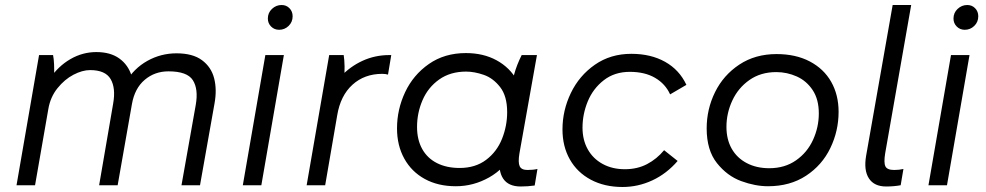

<svg xmlns="http://www.w3.org/2000/svg" viewBox="-20 -740 3938 767"><path d="M136 -520H192Q195 -505 196 -483Q197 -461 196 -433L179 -426Q213 -476 261.5 -504Q310 -532 365 -532Q421 -532 456.5 -506.5Q492 -481 505.5 -437.5Q519 -394 510 -341L450 0H376L432 -326Q443 -388 422 -424Q401 -460 340 -460Q309 -460 273.5 -441.5Q238 -423 209.5 -387.5Q181 -352 173 -304L120 0H46ZM653 -455Q598 -455 558 -421Q518 -387 507 -324L481 -410Q515 -467 569 -497Q623 -527 685 -527Q750 -527 787 -499.5Q824 -472 835.5 -427Q847 -382 837 -327L779 0H705L762 -321Q773 -384 750.5 -419.5Q728 -455 653 -455Z M1040 -520H1114L1024 0H950ZM1050 -666Q1050 -689 1066.5 -704.5Q1083 -720 1105 -720Q1124 -720 1136.5 -707Q1149 -694 1149 -675Q1149 -652 1133 -636.5Q1117 -621 1095 -621Q1076 -621 1063 -634Q1050 -647 1050 -666Z M1295 -520H1353Q1356 -501 1356.5 -474.5Q1357 -448 1354 -427L1340 -433Q1378 -474 1428 -497Q1478 -520 1535 -520H1543L1530 -442Q1520 -445 1507 -445Q1436 -445 1388 -401.5Q1340 -358 1327 -279L1279 0H1205Z M1978 -115 2002 -113 2029 -423Q2030 -428 2034 -443Q2044 -480 2064 -520H2125L2055 -127Q2049 -91 2056 -76Q2063 -61 2087 -61Q2110 -61 2127 -65L2116 1Q2089 5 2060 5Q2011 5 1990 -26.5Q1969 -58 1978 -115ZM2075 -301Q2075 -204 2035.5 -135Q1996 -66 1933.5 -31Q1871 4 1801 4Q1730 4 1677 -25Q1624 -54 1595 -106.5Q1566 -159 1566 -227Q1566 -303 1598.5 -372Q1631 -441 1693.5 -484.5Q1756 -528 1841 -528Q1911 -528 1964 -499Q2017 -470 2046 -418Q2075 -366 2075 -301ZM1646 -233Q1646 -182 1666.5 -145Q1687 -108 1725.5 -88.5Q1764 -69 1816 -69Q1879 -69 1922 -101.5Q1965 -134 1985.5 -185.5Q2006 -237 2006 -292Q2006 -356 1978 -392Q1950 -428 1912.5 -441Q1875 -454 1842 -454Q1779 -454 1734.5 -422.5Q1690 -391 1668 -340Q1646 -289 1646 -233Z M2227 -223Q2227 -299 2260.5 -368.5Q2294 -438 2356.5 -481.5Q2419 -525 2502 -525Q2580 -525 2637 -493Q2694 -461 2722 -401L2657 -363Q2638 -405 2597 -429Q2556 -453 2496 -453Q2435 -453 2392 -419.5Q2349 -386 2328 -335Q2307 -284 2307 -230Q2307 -181 2328 -143.5Q2349 -106 2387.5 -85Q2426 -64 2476 -64Q2526 -64 2565 -84.5Q2604 -105 2633 -140L2687 -97Q2643 -46 2586 -19.5Q2529 7 2467 7Q2395 7 2340.5 -22Q2286 -51 2256.5 -103Q2227 -155 2227 -223Z M2803 -227Q2803 -304 2836.5 -372Q2870 -440 2933.5 -482Q2997 -524 3082 -524Q3159 -524 3215 -494.5Q3271 -465 3300.5 -413Q3330 -361 3330 -293Q3330 -217 3297 -148.5Q3264 -80 3200 -38Q3136 4 3048 4Q2997 4 2941 -16.5Q2885 -37 2844 -88.5Q2803 -140 2803 -227ZM3251 -287Q3251 -343 3226.5 -380Q3202 -417 3163 -434.5Q3124 -452 3081 -452Q3019 -452 2974 -420.5Q2929 -389 2905.5 -338.5Q2882 -288 2882 -233Q2882 -183 2903 -146Q2924 -109 2963 -88.5Q3002 -68 3053 -68Q3115 -68 3160 -99.5Q3205 -131 3228 -181.5Q3251 -232 3251 -287Z M3440 -118 3546 -720H3620L3516 -127Q3510 -90 3517 -75.5Q3524 -61 3552 -61Q3572 -61 3589 -65L3578 0Q3551 5 3520 5Q3472 5 3451 -27.5Q3430 -60 3440 -118Z M3779 -520H3853L3763 0H3689ZM3789 -666Q3789 -689 3805.5 -704.5Q3822 -720 3844 -720Q3863 -720 3875.5 -707Q3888 -694 3888 -675Q3888 -652 3872 -636.5Q3856 -621 3834 -621Q3815 -621 3802 -634Q3789 -647 3789 -666Z"/></svg>

Font: Fixel Italic Variable Display Thin
Style: Italic
Weight: 100
Italic angle: -10°
Designer: AlfaBravo + MacPaw
Foundry: Kyrylo Tkachov, Marchela Mozhyna, Serhii Makarenko, Maria Weinstein, Zakhar Kryvoshyya
Version: Version 1.210;Glyphs 3.2 (3217)